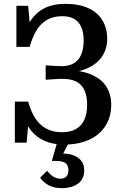

<svg xmlns="http://www.w3.org/2000/svg" viewBox="-20 -740 631 996"><path d="M315 10Q255 10 211.5 -9Q168 -28 140 -64Q112 -100 97 -153L132 -154L118 0H57V-213H126Q140 -162 163 -126.5Q186 -91 220.5 -72.5Q255 -54 301 -54Q345 -54 374 -70.5Q403 -87 417.5 -119Q432 -151 432 -198Q432 -241 418 -272Q404 -303 373 -318Q342 -333 291 -331Q279 -330 266 -329.5Q253 -329 240.5 -328Q228 -327 217 -326V-401Q229 -400 241.5 -399.5Q254 -399 266 -398Q278 -397 291 -397Q333 -395 360.5 -410.5Q388 -426 401 -456.5Q414 -487 414 -530Q414 -572 401.5 -600Q389 -628 364.5 -642Q340 -656 303 -656Q257 -656 224.5 -637.5Q192 -619 170 -583.5Q148 -548 134 -497H65V-710H126L140 -556L106 -557Q116 -595 134 -625Q152 -655 178 -676.5Q204 -698 239 -709Q274 -720 319 -720Q389 -720 437.5 -698Q486 -676 511 -635Q536 -594 536 -539Q536 -484 507 -443.5Q478 -403 422.5 -381.5Q367 -360 289 -360L350 -388V-352L302 -378Q390 -378 446.5 -356Q503 -334 530 -293Q557 -252 557 -196Q557 -149 540 -111Q523 -73 491.5 -46Q460 -19 415 -4.5Q370 10 315 10ZM339 -4 302 68 295 57Q331 55 358 64.5Q385 74 401 93.5Q417 113 417 143Q417 167 408 185Q399 203 383 214Q367 225 346 230.5Q325 236 301 236Q261 236 233.5 221.5Q206 207 188 182L224 146Q233 157 243.5 166.5Q254 176 266.5 181.5Q279 187 294 187Q313 187 324 176Q335 165 335 143Q335 120 321.5 107.5Q308 95 272 95H249L277 -4Z"/></svg>

Font: Roboto Serif 28pt Condensed Medium
Style: Regular
Weight: 500
Width: 3
Designer: Greg Gazdowicz
Foundry: Commercial Type
Version: Version 1.008